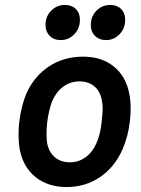

<svg xmlns="http://www.w3.org/2000/svg" viewBox="-20 -748 568 776"><path d="M60 -143Q55 -173 55 -205Q55 -232 58 -257Q66 -320 87 -371Q119 -441 178.5 -480Q238 -519 316 -519Q390 -519 439 -480Q488 -441 502 -372Q508 -344 508 -308Q508 -284 505 -258Q498 -197 475 -144Q444 -73 384.5 -32.5Q325 8 250 8Q174 8 124 -32Q74 -72 60 -143ZM371 -172Q386 -207 391 -256Q395 -294 395 -308Q395 -327 392 -340Q386 -378 362 -398.5Q338 -419 301 -419Q265 -419 236.5 -398.5Q208 -378 191 -340Q177 -302 171 -256Q168 -231 168 -207Q168 -192 170 -172Q177 -134 201 -113Q225 -92 263 -92Q298 -92 326.5 -113Q355 -134 371 -172ZM347 -647Q347 -682 370 -705Q393 -728 426 -728Q453 -728 469.5 -711.5Q486 -695 486 -668Q486 -633 463 -609.5Q440 -586 409 -586Q381 -586 364 -603Q347 -620 347 -647ZM164 -647Q164 -682 187 -705Q210 -728 243 -728Q270 -728 286.5 -711.5Q303 -695 303 -668Q303 -633 280 -609.5Q257 -586 226 -586Q198 -586 181 -603Q164 -620 164 -647Z"/></svg>

Font: Barlow SemiBold
Style: Italic
Weight: 600
Italic angle: -7°
Designer: Jeremy Tribby
Foundry: Tribby Type
Version: Version 1.408